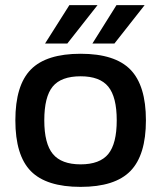

<svg xmlns="http://www.w3.org/2000/svg" viewBox="-20 -720 630 750"><path d="M100.5 -448.5Q161 -510 295 -510Q429 -510 489.5 -448Q550 -386 550 -250Q550 -114 489.5 -52Q429 10 295 10Q161 10 100.5 -51.5Q40 -113 40 -250Q40 -387 100.5 -448.5ZM153 -250Q153 -159 186.5 -118.5Q220 -78 295 -78Q370 -78 403 -118.5Q436 -159 436 -250Q436 -341 403 -381.5Q370 -422 295 -422Q219 -422 186 -382Q153 -342 153 -250ZM156 -550 251 -700H361L243 -550ZM341 -550 435 -700H545L427 -550Z"/></svg>

Font: Fivo Sans Med
Style: Regular
Weight: 450
Designer: Alexander Slobzheninov
Foundry: Alexander Slobzheninov
Version: 1.0